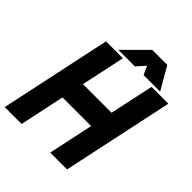

<svg xmlns="http://www.w3.org/2000/svg" viewBox="-245 -998 1138 1138"><g transform="rotate(45 324.0 -429.0)"><path d="M-12 0 137 -700H278.5L219.5 -424H459.5L518.5 -700H659.5L510.5 0H369.5L429.5 -282.5H189.5L129.5 0ZM73.5 -71H73L133 -353.5H516L456 -71H455.5L574.5 -629.5H575L516 -353.5H133L192 -629.5H192.5ZM366.5 -858H492.5L574.5 -716H436L411 -770L363 -716H224.5ZM392 -819 337 -761 392 -819H449L479 -761L449 -819Z"/></g></svg>

Font: Tourney Thin Black
Style: Italic
Weight: 900
Italic angle: -12°
Version: Version 1.015